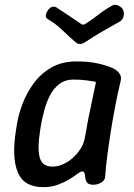

<svg xmlns="http://www.w3.org/2000/svg" viewBox="-20 -764 555 794"><path d="M159 10Q79 10 53.5 -51.5Q28 -113 46 -225L50 -250Q56 -289 73 -334Q90 -379 119 -419Q148 -459 192 -484.5Q236 -510 296 -510Q344 -510 378 -503Q412 -496 440 -485Q458 -478 471 -464Q484 -450 479 -429Q467 -380 456.5 -325Q446 -270 437.5 -216Q429 -162 423 -115Q417 -68 415 -34Q414 -18 398.5 -9Q383 0 366 0Q348 0 341 -8Q334 -16 332 -32Q332 -43 329 -49Q326 -55 319 -55Q313 -55 300 -45Q287 -35 266.5 -22.5Q246 -10 219 0Q192 10 159 10ZM197 -75Q226 -75 255 -92Q284 -109 305.5 -137.5Q327 -166 332 -200Q338 -236 345 -272Q352 -308 360 -344Q368 -380 375 -416Q380 -425 370 -427Q358 -429 334.5 -432Q311 -435 284 -435Q250 -435 226 -417Q202 -399 187 -370Q172 -341 163.5 -309Q155 -277 150 -250L146 -225Q134 -149 144.5 -112Q155 -75 197 -75ZM489 -722Q493 -715 492.5 -705.5Q492 -696 487.5 -687.5Q483 -679 474 -674Q431 -650 399 -631.5Q367 -613 331 -589Q320 -582 310.5 -582Q301 -582 293 -589Q265 -613 236.5 -640.5Q208 -668 179 -684Q168 -690 169.5 -701Q171 -712 179 -722V-723Q187 -734 197.5 -736Q208 -738 217 -731Q243 -714 267.5 -697.5Q292 -681 317 -664Q321 -662 324 -662Q327 -662 331 -664Q360 -682 386.5 -703Q413 -724 444 -741Q455 -748 469.5 -741Q484 -734 489 -723Z"/></svg>

Font: Winky Sans
Style: Italic
Weight: 400
Italic angle: -8.97852°
Designer: Simon Atzbach
Foundry: typofactur
Version: Version 1.205